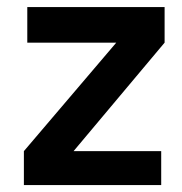

<svg xmlns="http://www.w3.org/2000/svg" viewBox="-20 -533 523 553"><path d="M58.6 -512.7H454.1V-410.2L191.9 -97.7H444.3V0H48.8V-97.7L314.9 -410.2H58.6Z"/></svg>

Font: SansationBold
Style: Bold
Weight: 700
Designer: Bernd Montag
Version: Version 1.301